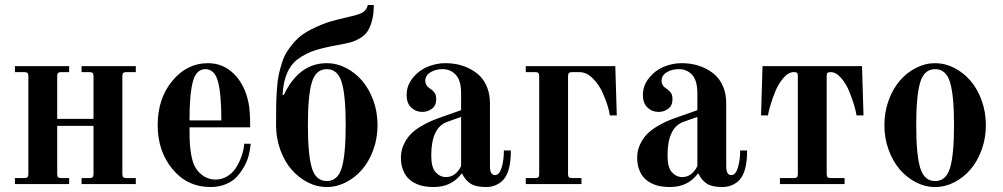

<svg xmlns="http://www.w3.org/2000/svg" viewBox="-20 -740 4032 772"><path d="M40 0V-24H78Q87 -24 90.5 -27.5Q94 -31 94 -40V-434Q94 -443 90.5 -446.5Q87 -450 78 -450H40V-474H258V-450H226Q217 -450 213.5 -446.5Q210 -443 210 -434V-262H356V-434Q356 -443 352.5 -446.5Q349 -450 340 -450H308V-474H526V-450H488Q479 -450 475.5 -446.5Q472 -443 472 -434V-40Q472 -31 475.5 -27.5Q479 -24 488 -24H526V0H308V-24H340Q349 -24 352.5 -27.5Q356 -31 356 -40V-234H210V-40Q210 -31 213.5 -27.5Q217 -24 226 -24H258V0Z M614 -237Q614 -344 673 -415Q732 -486 816 -486Q877 -486 920.5 -443Q964 -400 979 -328Q986 -296 986 -228H742Q742 -196 742.5 -179Q743 -162 745.5 -140Q748 -118 753 -99Q762 -62 788 -40Q814 -18 847 -18Q872 -18 893.5 -31Q915 -44 928.5 -65Q942 -86 951 -111Q960 -136 962 -162H988Q986 -138 980 -115Q974 -92 961 -69Q948 -46 931 -28Q914 -10 887 1Q860 12 827 12Q733 12 673.5 -60Q614 -132 614 -237ZM742 -256H870Q870 -362 856.5 -412Q843 -462 806 -462Q769 -462 755.5 -412Q742 -362 742 -256Z M1234 -409.5Q1218 -357 1218 -237Q1218 -117 1234 -64.5Q1250 -12 1294 -12Q1338 -12 1354 -65Q1370 -118 1370 -237Q1370 -356 1354 -409Q1338 -462 1294 -462Q1250 -462 1234 -409.5ZM1090 -237Q1090 -288 1090.5 -317Q1091 -346 1093.5 -382Q1096 -418 1101 -440.5Q1106 -463 1114 -488.5Q1122 -514 1135 -534Q1148 -554 1166 -574Q1191 -602 1233.5 -623Q1276 -644 1307 -653Q1338 -662 1390 -674Q1427 -682 1441 -692Q1455 -702 1459 -720H1483Q1483 -683 1475.5 -656Q1468 -629 1457 -613Q1446 -597 1427 -586Q1408 -575 1392 -570.5Q1376 -566 1350 -561Q1286 -550 1248 -538Q1210 -526 1177 -502Q1122 -461 1116 -359L1121 -358Q1182 -486 1294 -486Q1334 -486 1371 -467Q1408 -448 1436 -415.5Q1464 -383 1481 -336.5Q1498 -290 1498 -237Q1498 -184 1481 -137.5Q1464 -91 1436 -58.5Q1408 -26 1371 -7Q1334 12 1294 12Q1254 12 1217 -7Q1180 -26 1152 -58.5Q1124 -91 1107 -137.5Q1090 -184 1090 -237Z M1714 -115Q1714 -66 1732 -47Q1750 -28 1773 -28Q1812 -28 1834 -72V-270L1778 -250Q1714 -227 1714 -115ZM1592 -106Q1592 -134 1603 -158Q1614 -182 1630 -199Q1646 -216 1670 -230.5Q1694 -245 1714 -253.5Q1734 -262 1760 -271L1834 -297V-365Q1834 -416 1813 -439Q1792 -462 1759 -462Q1732 -462 1711 -449.5Q1690 -437 1690 -415Q1690 -397 1706 -386Q1720 -377 1727 -367.5Q1734 -358 1734 -341Q1734 -316 1717 -303Q1700 -290 1678 -290Q1652 -290 1633.5 -307.5Q1615 -325 1615 -358Q1615 -396 1639.5 -426.5Q1664 -457 1699 -471.5Q1734 -486 1770 -486Q1796 -486 1820 -481Q1844 -476 1868 -464Q1892 -452 1910 -434Q1928 -416 1939 -388Q1950 -360 1950 -325V-72Q1950 -36 1970 -36Q1988 -36 1997 -66Q2006 -96 2006 -135H2034Q2034 -62 2012 -28Q2001 -10 1980.5 1Q1960 12 1935 12Q1894 12 1873 -1Q1852 -14 1838 -42H1836Q1796 12 1724 12Q1704 12 1686 9Q1668 6 1650.5 -2.5Q1633 -11 1620.5 -24Q1608 -37 1600 -58Q1592 -79 1592 -106Z M2094 0V-24H2132Q2141 -24 2144.5 -27.5Q2148 -31 2148 -40V-434Q2148 -443 2144.5 -446.5Q2141 -450 2132 -450H2094V-474H2454L2460 -276H2432Q2428 -310 2404 -365Q2390 -398 2364.5 -424Q2339 -450 2309 -450H2280Q2271 -450 2267.5 -446.5Q2264 -443 2264 -434V-40Q2264 -31 2267.5 -27.5Q2271 -24 2280 -24H2318V0Z M2664 -115Q2664 -66 2682 -47Q2700 -28 2723 -28Q2762 -28 2784 -72V-270L2728 -250Q2664 -227 2664 -115ZM2542 -106Q2542 -134 2553 -158Q2564 -182 2580 -199Q2596 -216 2620 -230.5Q2644 -245 2664 -253.5Q2684 -262 2710 -271L2784 -297V-365Q2784 -416 2763 -439Q2742 -462 2709 -462Q2682 -462 2661 -449.5Q2640 -437 2640 -415Q2640 -397 2656 -386Q2670 -377 2677 -367.5Q2684 -358 2684 -341Q2684 -316 2667 -303Q2650 -290 2628 -290Q2602 -290 2583.5 -307.5Q2565 -325 2565 -358Q2565 -396 2589.5 -426.5Q2614 -457 2649 -471.5Q2684 -486 2720 -486Q2746 -486 2770 -481Q2794 -476 2818 -464Q2842 -452 2860 -434Q2878 -416 2889 -388Q2900 -360 2900 -325V-72Q2900 -36 2920 -36Q2938 -36 2947 -66Q2956 -96 2956 -135H2984Q2984 -62 2962 -28Q2951 -10 2930.5 1Q2910 12 2885 12Q2844 12 2823 -1Q2802 -14 2788 -42H2786Q2746 12 2674 12Q2654 12 2636 9Q2618 6 2600.5 -2.5Q2583 -11 2570.5 -24Q2558 -37 2550 -58Q2542 -79 2542 -106Z M3040 -276 3046 -474H3446L3452 -276H3424Q3418 -314 3396 -369Q3383 -402 3362.5 -426Q3342 -450 3320 -450Q3310 -450 3307 -447Q3304 -444 3304 -434V-40Q3304 -31 3307.5 -27.5Q3311 -24 3320 -24H3376V0H3116V-24H3172Q3181 -24 3184.5 -27.5Q3188 -31 3188 -40V-434Q3188 -444 3185 -447Q3182 -450 3172 -450Q3150 -450 3129.5 -426Q3109 -402 3096 -369Q3086 -344 3079 -321Q3072 -298 3070 -287L3068 -276Z M3680 -409Q3664 -356 3664 -237Q3664 -118 3680 -65Q3696 -12 3740 -12Q3784 -12 3800 -65Q3816 -118 3816 -237Q3816 -356 3800 -409Q3784 -462 3740 -462Q3696 -462 3680 -409ZM3553 -137.5Q3536 -184 3536 -237Q3536 -290 3553 -336.5Q3570 -383 3598 -415.5Q3626 -448 3663 -467Q3700 -486 3740 -486Q3780 -486 3817 -467Q3854 -448 3882 -415.5Q3910 -383 3927 -336.5Q3944 -290 3944 -237Q3944 -184 3927 -137.5Q3910 -91 3882 -58.5Q3854 -26 3817 -7Q3780 12 3740 12Q3700 12 3663 -7Q3626 -26 3598 -58.5Q3570 -91 3553 -137.5Z"/></svg>

Font: Old Standard TT
Style: Bold
Weight: 700
Designer: Alexey Kryukov <alexios@thessalonica.org.ru>
Version: Version 2.2